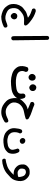

<svg xmlns="http://www.w3.org/2000/svg" viewBox="1101 -1572 798 3040"><g transform="rotate(90 1500.0 -52.0)"><path d="M241.2 327.1Q195.3 320.3 156.2 303.7Q117.2 287.1 90.3 255.4Q63.5 223.6 53.2 197.3Q43 170.9 43 128.4Q43 85.9 62 43.9Q81.1 2 109.9 -20.5Q138.7 -43 159.2 -58.1Q179.7 -73.2 260.7 -95.7Q229.5 -122.1 194.8 -136.7Q160.2 -151.4 124 -163.1Q112.3 -175.8 114.3 -194.3L122.1 -210.9Q138.7 -221.7 160.2 -218.8Q203.1 -206.1 242.2 -185.5Q281.2 -165 331.5 -124Q381.8 -83 383.8 -59.6Q385.7 -32.2 350.6 -33.2Q294.9 -36.1 267.1 -33.2Q239.3 -30.3 217.3 -19.5Q195.3 -8.8 162.1 18.6Q128.9 45.9 116.7 77.1Q104.5 108.4 108.4 146.5Q112.3 184.6 131.3 208Q150.4 231.4 193.4 248Q236.3 264.6 269 262.2Q301.8 259.8 331.1 246.6Q360.4 233.4 391.6 228.5L408.2 236.3Q418.9 250 417 267.6L408.2 284.2Q371.1 303.7 329.6 315.4Q288.1 327.1 241.2 327.1ZM234.4 177.7Q214.8 174.8 199.2 156.7Q183.6 138.7 185.1 119.1Q186.5 99.6 201.7 85Q216.8 70.3 241.7 73.2Q266.6 76.2 278.3 93.8Q290 111.3 285.6 130.9Q281.2 150.4 267.6 162.6Q253.9 174.8 234.4 177.7Z M579.1 168.9 562.5 161.1Q552.7 148.4 552.7 131.8L548.8 -400.4Q549.8 -413.1 557.6 -422.9Q569.3 -432.6 586.9 -430.7L603.5 -422.9L611.3 -406.2L618.2 143.6L609.4 159.2Q596.7 170.9 579.1 168.9Z M1262.7 173.8Q1206.1 171.9 1153.3 155.3Q1100.6 138.7 1071.3 108.4Q1042 78.1 1033.2 52.2Q1024.4 26.4 1026.4 -10.7Q1028.3 -47.9 1045.9 -88.9Q1063.5 -104.5 1088.9 -100.6L1108.4 -90.8Q1120.1 -77.1 1118.2 -55.7Q1100.6 -24.4 1105 8.3Q1109.4 41 1133.3 60.5Q1157.2 80.1 1203.1 88.9Q1249 97.7 1295.4 95.7Q1341.8 93.8 1382.8 86.9Q1423.8 80.1 1447.3 58.1Q1470.7 36.1 1460.9 -18.6Q1462.9 -34.2 1472.7 -45.9Q1486.3 -57.6 1507.8 -55.7L1527.3 -45.9Q1550.8 -4.9 1544.9 39.6Q1539.1 84 1497.1 119.1Q1455.1 154.3 1392.6 164.1Q1330.1 173.8 1262.7 173.8ZM1200.2 -104.5Q1182.6 -106.4 1166 -123Q1149.4 -139.6 1150.4 -163.1Q1151.4 -186.5 1168.9 -203.1Q1186.5 -219.7 1210.9 -217.3Q1235.4 -214.8 1248 -195.8Q1260.7 -176.8 1256.3 -152.3Q1252 -127.9 1236.8 -116.2Q1221.7 -104.5 1200.2 -104.5ZM1363.3 -116.2Q1343.8 -120.1 1328.6 -136.7Q1313.5 -153.3 1314.5 -175.8Q1315.4 -198.2 1332.5 -214.8Q1349.6 -231.4 1374 -227.1Q1398.4 -222.7 1411.1 -205.6Q1423.8 -188.5 1421.4 -165Q1418.9 -141.6 1401.9 -128.9Q1384.8 -116.2 1363.3 -116.2Z M1729.5 325.2Q1688.5 322.3 1653.3 302.7Q1618.2 283.2 1585 251Q1551.8 218.8 1540.5 172.9Q1529.3 127 1532.7 88.4Q1536.1 49.8 1549.3 27.8Q1562.5 5.9 1594.2 -25.4Q1626 -56.6 1652.8 -70.8Q1679.7 -85 1711.9 -91.8Q1683.6 -104.5 1656.2 -115.7Q1628.9 -127 1602.5 -137.7Q1592.8 -149.4 1593.8 -168.9L1602.5 -186.5Q1617.2 -198.2 1637.7 -197.3Q1690.4 -173.8 1745.1 -157.2Q1799.8 -140.6 1856.4 -107.4Q1867.2 -95.7 1871.1 -83.5Q1875 -71.3 1856.4 -58.6Q1805.7 -43 1753.4 -33.2Q1701.2 -23.4 1666 2.4Q1630.9 28.3 1615.2 62.5Q1599.6 96.7 1602.1 131.8Q1604.5 167 1630.9 198.2Q1657.2 229.5 1693.8 245.1Q1730.5 260.7 1770.5 255.4Q1810.5 250 1837.9 235.4Q1865.2 220.7 1894.5 213.9L1912.1 221.7Q1922.9 236.3 1920.9 255.9L1912.1 272.5Q1872.1 298.8 1826.7 314.9Q1781.2 331.1 1729.5 325.2Z M2186.5 293Q2152.3 288.1 2120.6 278.3Q2088.9 268.6 2059.1 240.2Q2029.3 211.9 2017.6 177.7Q2005.9 143.6 2009.8 110.8Q2013.7 78.1 2017.6 52.7Q2021.5 27.3 2034.2 4.9Q2046.9 -5.9 2066.4 -4.9L2082 3.9Q2093.8 16.6 2091.8 34.2Q2079.1 56.6 2075.2 83.5Q2071.3 110.4 2074.2 138.2Q2077.1 166 2096.7 188Q2116.2 210 2136.2 217.3Q2156.2 224.6 2180.2 228.5Q2204.1 232.4 2231.4 230Q2258.8 227.5 2286.1 221.2Q2313.5 214.8 2335 191.9Q2356.4 168.9 2350.1 134.3Q2343.8 99.6 2332 69.3Q2334 56.6 2341.8 46.9Q2353.5 37.1 2370.1 39.1L2386.7 46.9Q2404.3 73.2 2410.6 104Q2417 134.8 2413.6 162.6Q2410.2 190.4 2402.3 209Q2394.5 227.5 2362.8 252.4Q2331.1 277.3 2284.2 286.1Q2237.3 294.9 2186.5 293ZM2207 34.2Q2191.4 32.2 2178.2 18.6Q2165 4.9 2165 -12.7Q2165 -30.3 2178.7 -43.5Q2192.4 -56.6 2212.9 -53.7Q2233.4 -50.8 2246.1 -36.1Q2258.8 -21.5 2256.8 -3.4Q2254.9 14.6 2241.2 24.4Q2227.5 34.2 2207 34.2Z M2521.5 312.5Q2508.8 311.5 2500 303.7Q2490.2 292 2492.2 274.4L2500 258.8Q2546.9 253.9 2610.4 232.4Q2673.8 210.9 2748 130.9Q2712.9 132.8 2681.2 124Q2649.4 115.2 2622.6 88.4Q2595.7 61.5 2588.9 35.2Q2582 8.8 2583.5 -24.9Q2585 -58.6 2612.8 -86.4Q2640.6 -114.3 2666.5 -119.6Q2692.4 -125 2727.1 -122.1Q2761.7 -119.1 2795.9 -87.4Q2830.1 -55.7 2840.3 -20Q2850.6 15.6 2845.7 52.7Q2840.8 89.8 2829.6 120.1Q2818.4 150.4 2791 178.2Q2763.7 206.1 2724.1 239.3Q2684.6 272.5 2626 292.5Q2567.4 312.5 2521.5 312.5ZM2758.8 64.5 2784.2 54.7Q2777.3 -24.4 2751 -44.9Q2724.6 -65.4 2699.7 -63Q2674.8 -60.5 2664.1 -49.8Q2653.3 -39.1 2649.4 -9.3Q2645.5 20.5 2658.7 37.6Q2671.9 54.7 2691.9 63.5Q2711.9 72.3 2758.8 64.5Z"/></g></svg>

Font: NaikaiFont
Style: Regular
Weight: 400
Version: Version 1.67